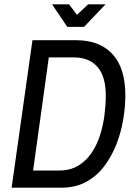

<svg xmlns="http://www.w3.org/2000/svg" viewBox="-20 -873 632 893"><path d="M34 0 131 -686H334Q443 -686 503 -621.5Q563 -557 563 -429Q563 -376 553 -316.5Q543 -257 521 -201Q499 -145 464.5 -99.5Q430 -54 380.5 -27Q331 0 265 0ZM134 -80H255Q307 -80 344 -102.5Q381 -125 406 -162Q431 -199 445.5 -245Q460 -291 466 -338.5Q472 -386 472 -428Q472 -518 433 -562Q394 -606 324 -606H207ZM293 -748 222 -853H301L338 -804L390 -853H471L371 -748Z"/></svg>

Font: Archivo Narrow
Style: Italic
Weight: 400
Italic angle: -8°
Designer: Hector Gatti
Foundry: Omnibus-Type
Version: Version 3.002